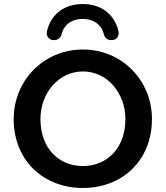

<svg xmlns="http://www.w3.org/2000/svg" viewBox="-20 -924 824 954"><path d="M392 10C587 10 735 -126 735 -333C735 -523 587 -678 392 -678C196 -678 48 -523 48 -332C48 -126 197 10 392 10ZM392 -99C272 -99 181 -187 181 -332C181 -463 272 -569 392 -569C512 -569 603 -463 603 -332C603 -187 511 -99 392 -99ZM242 -725C270 -722 282 -738 286 -754C300 -809 345 -830 391 -830C437 -830 482 -809 496 -754C500 -738 512 -722 540 -725C559 -727 575 -745 568 -772C546 -858 478 -904 391 -904C304 -904 236 -858 214 -772C207 -745 223 -727 242 -725Z"/></svg>

Font: SN Pro SemiBold
Style: Regular
Weight: 600
Designer: Tobias Whetton
Foundry: Supernotes
Version: Version 1.003;Glyphs 3.3 (3324)